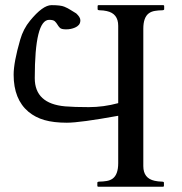

<svg xmlns="http://www.w3.org/2000/svg" viewBox="-20 -708 691 728"><path d="M428.2 -269Q283.2 -242.7 233.4 -242.7Q183.6 -242.7 148.7 -252.7Q113.8 -262.7 87.9 -284.2Q31.7 -331.5 31.7 -424.8Q31.7 -471.7 56.6 -557.6Q68.4 -598.6 93.8 -629.4Q142.1 -688.5 175.3 -688.5Q210 -688.5 223.9 -682.6Q237.8 -676.8 246.6 -670.9Q255.4 -665 269 -657.2Q284.7 -642.6 284.7 -631.3Q284.7 -620.1 278.8 -613.5Q272.9 -606.9 264.6 -603.5Q249 -596.7 231 -596.7Q212.9 -596.7 207.3 -602.3Q201.7 -607.9 197.8 -614.7Q193.8 -621.6 188 -627.2Q182.1 -632.8 166.5 -632.8Q111.8 -632.8 111.8 -411.6Q111.8 -314.9 227.1 -304.7Q260.7 -301.8 316.7 -301.8Q372.6 -301.8 428.2 -316.9V-610.4Q428.2 -656.7 384.8 -666Q371.1 -668.9 360.6 -668.9Q350.1 -668.9 350.1 -672.9V-684.6Q350.1 -688.5 354 -688.5H598.6Q602.5 -688.5 602.5 -684.6V-672.9Q602.5 -668.9 592 -668.9Q581.5 -668.9 567.6 -666.7Q553.7 -664.6 543.9 -657.2Q523.4 -641.6 523.4 -599.1V-78.1Q523.4 -31.7 566.4 -22.5Q580.6 -19.5 591.1 -19.5Q601.6 -19.5 601.6 -15.6V-3.9Q601.6 0 597.7 0H353Q349.1 0 349.1 -3.9V-15.6Q349.1 -19.5 359.6 -19.5Q370.1 -19.5 384 -21.7Q397.9 -23.9 407.7 -31.2Q428.2 -46.9 428.2 -89.4Z"/></svg>

Font: Cardo-Italic
Style: Italic
Weight: 400
Italic angle: -12°
Designer: David J. Perry
Foundry: David J. Perry
Version: Version 0.991